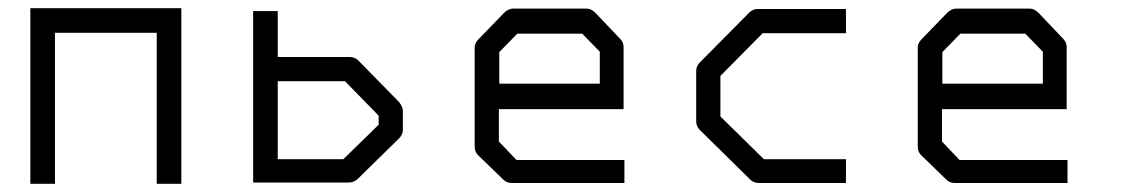

<svg xmlns="http://www.w3.org/2000/svg" viewBox="-20 -497 2740 468"><path d="M114 -49H54V-477H422V-49H362V-417H114Z M597 -52V-470H657V-358H833Q845 -358 854 -349L953 -248Q962 -236 962 -227V-181Q962 -169 953 -160L850 -59Q840.5 -52 829 -52ZM657 -109H817L903 -193V-215L821 -299H657Z M1196 -231V-152L1239 -107H1502V-51H1227Q1215 -51 1207 -59L1145 -119Q1137 -127 1137 -140V-382Q1137 -392 1147 -402L1208 -465Q1219 -476 1230 -476H1411Q1421 -476 1432 -465L1491 -403Q1500 -394 1500 -383V-231ZM1197 -293H1442V-371L1399 -415H1241L1197 -370Z M2042 -475V-416H1839L1736 -312V-213L1842 -109H2042V-51H1830Q1817 -51 1809 -59L1686 -180Q1677 -189 1677 -201V-324Q1677 -336 1686 -345L1806 -466Q1815 -475 1826 -475Z M2276 -231V-152L2319 -107H2582V-51H2307Q2295 -51 2287 -59L2225 -119Q2217 -127 2217 -140V-382Q2217 -392 2227 -402L2288 -465Q2299 -476 2310 -476H2491Q2501 -476 2512 -465L2571 -403Q2580 -394 2580 -383V-231ZM2277 -293H2522V-371L2479 -415H2321L2277 -370Z"/></svg>

Font: IBM 3270
Style: Regular
Weight: 400
Monospace: yes
Version: Version 2.3.1